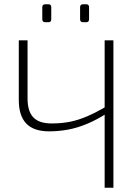

<svg xmlns="http://www.w3.org/2000/svg" viewBox="-20 -879 650 899"><path d="M109 -690V-418Q109 -358 136 -329.5Q163 -301 222 -301Q269 -301 308.5 -309Q348 -317 389.5 -335Q431 -353 482 -383L483 -350Q435 -319 388.5 -299.5Q342 -280 298 -272Q254 -264 210 -264Q138 -264 103 -300.5Q68 -337 68 -411V-690ZM511 -690V0H470V-690ZM384 -859Q397 -859 397 -845V-789Q397 -775 384 -775H369Q355 -775 355 -789V-845Q355 -859 369 -859ZM207 -859Q220 -859 220 -845V-789Q220 -775 207 -775H192Q178 -775 178 -789V-845Q178 -859 192 -859Z"/></svg>

Font: Exo 2 ExtraLight
Style: Regular
Weight: 250
Designer: Natanael Gama
Foundry: Natanael Gama
Version: Version 2.010